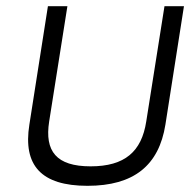

<svg xmlns="http://www.w3.org/2000/svg" viewBox="-20 -590 615 621"><path d="M263 11C413 11 494 -55 515 -187L575 -570H512L453 -197C438 -100 384 -52 273 -52C162 -52 124 -101 139 -197L198 -570H135L75 -187C54 -55 113 11 263 11Z"/></svg>

Font: Charger Pro
Style: LitExtObl
Weight: 300
Designer: Jasper
Foundry: Cannot Into Space Fonts
Version: Version 1.09